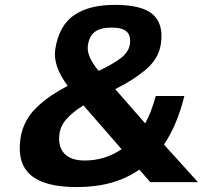

<svg xmlns="http://www.w3.org/2000/svg" viewBox="-20 -740 834 780"><path d="M784.2 0H782.2H590.8L545.9 -50.8Q444.8 20 293 20Q161.1 20 105 -28.6Q48.8 -77.1 63 -176.8Q68.4 -214.4 85.7 -246.8Q103 -279.3 130.6 -305.4Q158.2 -331.5 187.5 -351.3Q216.8 -371.1 254.9 -391.1Q195.3 -472.2 204.1 -537.1Q211.4 -587.9 231.9 -624Q252.4 -660.2 284.9 -680.9Q317.4 -701.7 357.2 -710.9Q397 -720.2 448.2 -720.2Q556.2 -720.2 600.6 -681.6Q645 -643.1 633.8 -563Q629.4 -531.2 613 -504.2Q596.7 -477.1 568.6 -454.1Q540.5 -431.2 513.9 -414.6Q487.3 -397.9 448.2 -377.9L569.8 -238.8Q594.2 -282.2 612.8 -350.1H729Q699.2 -230.5 646 -152.8ZM324.2 -87.9Q406.2 -87.9 474.1 -133.8L318.8 -312Q275.9 -285.2 250.5 -256.8Q225.1 -228.5 221.2 -193.8Q215.3 -144 241.7 -116Q268.1 -87.9 324.2 -87.9ZM380.9 -452.1Q439.9 -480 471.4 -504.4Q502.9 -528.8 507.8 -561Q512.2 -595.2 494.6 -611.6Q477.1 -627.9 433.1 -627.9Q388.2 -627.9 365 -610.4Q341.8 -592.8 336.9 -554.2Q331.1 -511.2 380.9 -452.1Z"/></svg>

Font: Fivo Sans Modern
Style: Italic
Weight: 700
Designer: Alexander Slobzheninov
Foundry: Alexander Slobzheninov
Version: 1.0